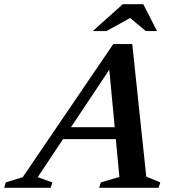

<svg xmlns="http://www.w3.org/2000/svg" viewBox="-88 -891 828 911"><path d="M177.5 -231 196.5 -287.5H521L502 -231ZM606 -53 672.5 -25.5 664.5 0H382.5L390.5 -25.5L478.5 -51.5L427 -598L457 -600L91 -50.5L160.5 -25.5L152.5 0H-68L-60.5 -25.5L20 -50.5L449.5 -682H539.5ZM352 -743.5 494.5 -871H592L657 -743.5H604L521 -812.5H542L417 -743.5Z"/></svg>

Font: Newsreader 16pt 16pt SemiBold
Style: Italic
Weight: 600
Italic angle: -17°
Version: Version 1.003